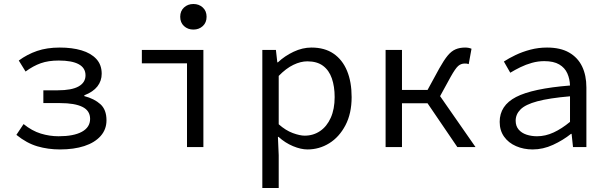

<svg xmlns="http://www.w3.org/2000/svg" viewBox="-20 -736 3040 961"><path d="M280 12Q221 12 167.5 -3.5Q114 -19 62 -61L98 -115Q140 -81 184 -67.5Q228 -54 273 -54Q349 -54 390 -76.5Q431 -99 431 -141Q431 -182 392.5 -201Q354 -220 281 -220H197V-284H269Q339 -284 373.5 -303.5Q408 -323 408 -359Q408 -396 374 -414.5Q340 -433 274 -433Q222 -433 184 -419.5Q146 -406 108 -378L74 -433Q116 -464 165.5 -481Q215 -498 279 -498Q341 -498 388 -484Q435 -470 462 -441Q489 -412 489 -367Q489 -331 467.5 -303.5Q446 -276 402 -259V-255Q452 -242 482.5 -214.5Q513 -187 513 -134Q513 -88 483.5 -55Q454 -22 402 -5Q350 12 280 12Z M916 0V-419H690V-486H998V0ZM948 -588Q920 -588 901 -605.5Q882 -623 882 -652Q882 -681 901 -698.5Q920 -716 948 -716Q976 -716 995 -698.5Q1014 -681 1014 -652Q1014 -623 995 -605.5Q976 -588 948 -588Z M1293 205V-486H1361L1368 -424H1371Q1405 -456 1449.5 -477Q1494 -498 1539 -498Q1605 -498 1649.5 -467.5Q1694 -437 1717 -381.5Q1740 -326 1740 -250Q1740 -168 1709 -109Q1678 -50 1628 -19Q1578 12 1519 12Q1486 12 1446.5 -4.5Q1407 -21 1374 -51H1371L1375 41V205ZM1505 -57Q1548 -57 1582 -80Q1616 -103 1635.5 -146.5Q1655 -190 1655 -250Q1655 -303 1641 -343.5Q1627 -384 1597 -406.5Q1567 -429 1518 -429Q1485 -429 1448.5 -411.5Q1412 -394 1375 -356V-114Q1410 -83 1445.5 -70Q1481 -57 1505 -57Z M1910 0V-486H1992V-286H2161L2360 0H2269L2120 -219H1992V0ZM2173 -237 2101 -251 2179 -394Q2202 -435 2220.5 -457.5Q2239 -480 2260 -489Q2281 -498 2308 -498Q2326 -498 2340 -492L2326 -415Q2321 -417 2316.5 -417.5Q2312 -418 2306 -418Q2287 -418 2273 -405.5Q2259 -393 2236 -352Z M2646 12Q2601 12 2563 -4.5Q2525 -21 2503 -52Q2481 -83 2481 -126Q2481 -208 2563 -250.5Q2645 -293 2833 -308Q2832 -341 2819.5 -369Q2807 -397 2779 -413.5Q2751 -430 2704 -430Q2673 -430 2642.5 -421.5Q2612 -413 2584.5 -399.5Q2557 -386 2534 -372L2502 -428Q2526 -444 2560.5 -460.5Q2595 -477 2635 -487.5Q2675 -498 2718 -498Q2785 -498 2828.5 -473Q2872 -448 2893.5 -403.5Q2915 -359 2915 -298V0H2848L2841 -66H2838Q2798 -34 2748 -11Q2698 12 2646 12ZM2668 -54Q2710 -54 2751 -73Q2792 -92 2833 -126V-254Q2729 -245 2669.5 -229Q2610 -213 2585.5 -188.5Q2561 -164 2561 -132Q2561 -105 2576 -87.5Q2591 -70 2615.5 -62Q2640 -54 2668 -54Z"/></svg>

Font: Source Code Pro
Style: Regular
Weight: 400
Monospace: yes
Designer: Paul D. Hunt, Teo Tuominen
Foundry: Adobe Systems Incorporated
Version: Version 1.018;hotconv 1.0.116;makeotfexe 2.5.65601